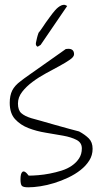

<svg xmlns="http://www.w3.org/2000/svg" viewBox="-20 -798 436 819"><path d="M67.4 -33.2Q67.4 -44.9 69.3 -53.2Q71.3 -61.5 75.7 -64.9Q80.1 -68.4 86.4 -64.9Q92.8 -61.5 102.5 -48.8Q120.1 -48.8 143.6 -50.8Q167 -52.7 192.4 -57.6Q217.8 -62.5 242.7 -70.3Q267.6 -78.1 286.6 -91.3Q305.7 -104.5 317.4 -122.6Q329.1 -140.6 329.1 -165Q329.1 -189.5 306.6 -201.2Q284.2 -212.9 249.5 -219.2Q214.8 -225.6 175.3 -231.9Q135.7 -238.3 101.6 -251.5Q67.4 -264.6 44.4 -289.6Q21.5 -314.5 21.5 -359.4Q21.5 -390.6 32.2 -412.1Q43 -433.6 68.4 -452.1Q79.1 -460.9 106.4 -480Q133.8 -499 164.6 -521Q195.3 -543 222.7 -562Q250 -581.1 260.7 -588.9Q262.7 -588.9 266.1 -589.4Q269.5 -589.8 271.5 -589.8Q295.9 -589.8 295.9 -566.4Q295.9 -555.7 278.3 -543.5Q260.7 -531.2 233.9 -516.6Q207 -502 176.3 -485.4Q145.5 -468.8 118.7 -448.7Q91.8 -428.7 74.2 -405.8Q56.6 -382.8 56.6 -356.4Q56.6 -328.1 70.8 -315.4Q85 -302.7 113.3 -293.9Q125 -291 153.8 -282.7Q182.6 -274.4 215.3 -265.1Q248 -255.9 276.9 -248Q305.7 -240.2 317.4 -237.3Q342.8 -223.6 358.9 -207.5Q375 -191.4 375 -163.1Q375 -135.7 360.8 -113.3Q346.7 -90.8 323.7 -72.8Q300.8 -54.7 271 -40.5Q241.2 -26.4 210.9 -17.1Q180.7 -7.8 151.9 -3.4Q123 1 100.6 1Q79.1 1 73.2 -5.4Q67.4 -11.7 67.4 -33.2ZM153.3 -606.4 140.6 -598.6Q130.9 -603.5 133.3 -615.7Q135.7 -627.9 137.7 -635.7Q138.7 -638.7 140.6 -646.5Q142.6 -654.3 144.5 -658.2Q150.4 -665 158.7 -677.2Q167 -689.5 175.3 -701.7Q183.6 -713.9 191.9 -724.6Q200.2 -735.4 205.1 -742.2Q210 -748 215.3 -754.4Q220.7 -760.7 228 -766.6Q235.4 -772.5 242.7 -775.4Q250 -778.3 256.8 -777.3Q258.8 -776.4 261.7 -774.9Q264.6 -773.4 266.6 -772.5Z"/></svg>

Font: Waiting for the Sunrise
Style: Regular
Weight: 300
Version: Version 1.001 2001